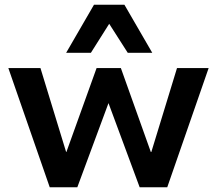

<svg xmlns="http://www.w3.org/2000/svg" viewBox="-20 -787 913 807"><path d="M189 0 15 -501H150L258 -148H259L386 -501H488L614 -148H616L724 -501H857L683 0H567L434 -359H438L305 0ZM258 -565 375 -767H503L620 -565H517L439 -687L362 -565Z"/></svg>

Font: Nunito Sans 7pt
Style: Bold
Weight: 700
Designer: Vernon Adams
Foundry: Vernon Adams
Version: Version 3.101;gftools[0.9.27]